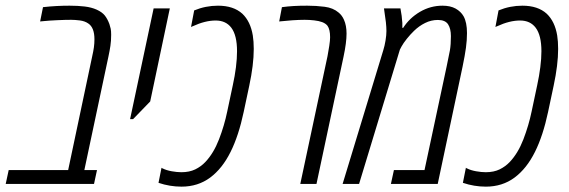

<svg xmlns="http://www.w3.org/2000/svg" viewBox="-41 -660 2042 689"><path d="M-20.5 0 -9.8 -49.8H203.6L290 -458.5Q293.9 -475.6 295.9 -489.7Q297.9 -503.9 297.9 -519Q297.9 -561 275.9 -575.7Q263.2 -584.5 245.4 -586.7Q227.5 -588.9 214.4 -588.9Q193.4 -588.9 165.5 -587.6Q137.7 -586.4 118.7 -584.5L103 -583L113.3 -634.3Q139.2 -637.2 162.4 -638.4Q185.5 -639.6 208.5 -639.6Q238.3 -639.6 262.7 -636.7Q287.1 -633.8 305.7 -625.5Q325.2 -616.7 335 -604.5Q344.7 -592.3 351.6 -573.7Q354.5 -564.9 356.2 -557.1Q357.9 -549.3 357.9 -535.2Q357.9 -513.2 355.2 -495.4Q352.5 -477.5 348.1 -457L261.7 -49.8H307.1L296.4 0Z M425.8 -232.4 510.3 -629.9H568.4L498 -295.9L436.5 -232.4Z M610.4 9.8Q568.4 9.8 527.8 -3.9L538.6 -58.1Q539.6 -57.1 540.3 -56.6Q541 -56.2 542.5 -55.7Q556.2 -48.8 575.2 -45.4Q594.2 -42 609.9 -42Q638.7 -42 659.7 -52.2Q680.7 -62.5 695.8 -78.6Q725.6 -109.9 744.9 -159.9Q764.2 -210 774.4 -259.8L794.4 -354Q801.8 -387.7 805.7 -418.7Q809.6 -449.7 809.6 -476.1Q809.6 -533.2 789.1 -560.5Q769.5 -586.4 732.9 -586.4Q695.3 -586.4 650.9 -565.9Q648.9 -565.4 647.7 -564.7Q646.5 -564 644.5 -563L655.8 -622.6Q696.8 -639.6 741.2 -639.6Q796.9 -639.6 828.6 -610.8Q857.9 -583 866.2 -532.7Q869.6 -511.7 869.6 -484.4Q869.6 -427.7 853.5 -352.5L833.5 -258.3Q815.4 -172.9 786.6 -115.2Q756.8 -55.2 713.4 -22.9Q669.4 9.8 610.4 9.8Z M1036.6 0 1134.3 -458.5Q1137.7 -475.6 1140.6 -495.4Q1143.6 -515.1 1143.6 -526.4Q1143.6 -554.2 1134.3 -567.4Q1127.9 -575.7 1115.2 -580.6Q1103.5 -585 1086.4 -586.9Q1069.3 -588.9 1052.2 -588.9Q1033.2 -588.9 1007.8 -587.2Q982.4 -585.4 960.9 -583L970.7 -634.3Q992.2 -637.2 1013.2 -638.4Q1034.2 -639.6 1061.5 -639.6Q1093.8 -639.6 1124 -635.7Q1154.3 -631.8 1173.8 -615.2Q1186.5 -605 1193.4 -588.9Q1202.6 -568.4 1202.6 -539.6Q1202.6 -507.3 1191.9 -457L1094.7 0Z M1188.5 0 1334.5 -480Q1339.4 -495.6 1342.5 -514.6Q1345.7 -533.7 1345.7 -548.8Q1345.7 -562 1343.8 -580.1Q1341.8 -598.1 1336.9 -629.9H1396Q1401.4 -603 1402.8 -577.6Q1402.8 -573.2 1402.8 -568.8Q1402.8 -564.5 1402.8 -560.1H1405.8Q1428.7 -595.7 1466.3 -617.7Q1503.9 -639.6 1546.9 -639.6Q1575.2 -639.6 1594 -629.2Q1612.8 -618.7 1622.6 -601.6Q1634.8 -579.6 1634.8 -541.5Q1634.8 -516.1 1631.1 -488.8Q1627.4 -461.4 1619.1 -421.4L1529.8 0H1361.8L1372.6 -49.8H1482.4L1562 -422.4Q1569.8 -458.5 1573.5 -479.2Q1577.1 -500 1577.1 -530.3Q1577.1 -557.1 1566.9 -572.8Q1556.6 -588.4 1530.3 -588.4Q1506.3 -588.4 1484.6 -577.6Q1462.9 -566.9 1444.8 -549.3Q1431.6 -536.6 1418.9 -520.8Q1406.2 -504.9 1399.9 -493.2L1394 -481.9L1247.6 0Z M1702.6 9.8Q1660.6 9.8 1620.1 -3.9L1630.9 -58.1Q1631.8 -57.1 1632.6 -56.6Q1633.3 -56.2 1634.8 -55.7Q1648.4 -48.8 1667.5 -45.4Q1686.5 -42 1702.1 -42Q1731 -42 1752 -52.2Q1772.9 -62.5 1788.1 -78.6Q1817.9 -109.9 1837.2 -159.9Q1856.4 -210 1866.7 -259.8L1886.7 -354Q1894 -387.7 1897.9 -418.7Q1901.9 -449.7 1901.9 -476.1Q1901.9 -533.2 1881.3 -560.5Q1861.8 -586.4 1825.2 -586.4Q1787.6 -586.4 1743.2 -565.9Q1741.2 -565.4 1740 -564.7Q1738.8 -564 1736.8 -563L1748 -622.6Q1789.1 -639.6 1833.5 -639.6Q1889.2 -639.6 1920.9 -610.8Q1950.2 -583 1958.5 -532.7Q1961.9 -511.7 1961.9 -484.4Q1961.9 -427.7 1945.8 -352.5L1925.8 -258.3Q1907.7 -172.9 1878.9 -115.2Q1849.1 -55.2 1805.7 -22.9Q1761.7 9.8 1702.6 9.8Z"/></svg>

Font: Open Sans Condensed Light
Style: Italic
Weight: 300
Width: 3
Italic angle: -12°
Designer: Monotype Design Team
Foundry: Monotype Imaging Inc.
Version: Version 3.000; ttfautohint (v1.8.4)